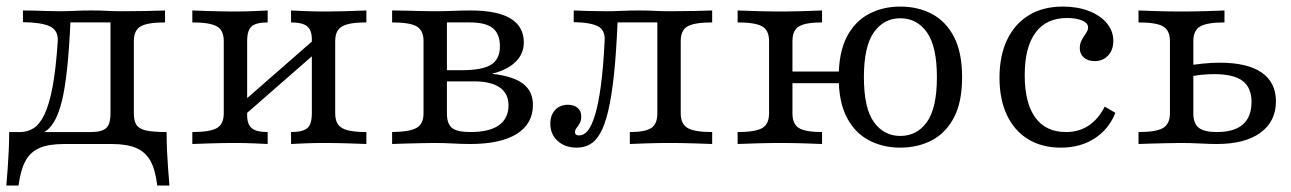

<svg xmlns="http://www.w3.org/2000/svg" viewBox="-22 -447 4006 596"><path d="M-2.4 129Q0 101.6 2 74.2Q4 46.8 5.2 19Q6.5 -8.9 6.5 -37.1H260.5Q293.5 -37.1 307.3 -49.2Q321 -61.3 321 -95.2V-380.6L324.2 -377.4H191.1L196.8 -381.5Q192.7 -293.5 186.3 -233.5Q179.8 -173.4 170.6 -135.5Q161.3 -97.6 149.6 -75.8Q137.9 -54 124.2 -43.1Q110.5 -32.3 94.4 -27.4L41.1 -37.1Q62.9 -37.1 81.9 -48.8Q100.8 -60.5 115.7 -91.1Q130.6 -121.8 141.1 -177Q151.6 -232.3 157.3 -319.4Q158.9 -353.2 132.7 -365.3Q106.5 -377.4 49.2 -378.2V-414.5Q62.1 -414.5 80.6 -414.1Q99.2 -413.7 121 -412.9Q142.7 -412.1 164.5 -412.1Q184.7 -412.1 209.3 -413.3Q233.9 -414.5 261.3 -414.5Q289.5 -414.5 312.5 -413.3Q335.5 -412.1 358.1 -412.1Q396 -412.1 433.9 -412.9Q471.8 -413.7 490.3 -414.5V-377.4Q436.3 -377.4 414.9 -365.3Q393.5 -353.2 393.5 -319.4V-95.2Q393.5 -71.8 401.6 -59.3Q409.7 -46.8 431.9 -41.9Q454 -37.1 495.2 -37.1Q495.2 -8.9 496.4 19Q497.6 46.8 499.6 74.2Q501.6 101.6 504 129H466.1Q460.5 80.6 445.2 52.8Q429.8 25 401.2 12.5Q372.6 0 324.2 0H177.4Q129 0 100.4 12.5Q71.8 25 56.9 52.8Q41.9 80.6 35.5 129Z M881.5 0V-37.1Q917.7 -37.1 931.9 -49.2Q946 -61.3 946 -95.2V-325Q946 -353.2 931.5 -365.3Q916.9 -377.4 881.5 -377.4V-414.5Q896 -413.7 924.6 -412.5Q953.2 -411.3 983.1 -411.3Q1019.4 -411.3 1058.1 -412.5Q1096.8 -413.7 1115.3 -414.5V-377.4Q1079.8 -377.4 1058.5 -372.2Q1037.1 -366.9 1027.8 -354.4Q1018.5 -341.9 1018.5 -319.4V-95.2Q1018.5 -72.6 1027.8 -60.1Q1037.1 -47.6 1058.5 -42.3Q1079.8 -37.1 1115.3 -37.1V0Q1096.8 -0.8 1058.1 -2Q1019.4 -3.2 983.1 -3.2Q953.2 -3.2 924.6 -2Q896 -0.8 881.5 0ZM575 0V-37.1Q629 -37.1 650.8 -49.2Q672.6 -61.3 672.6 -95.2V-319.4Q672.6 -353.2 650.8 -365.3Q629 -377.4 575 -377.4V-414.5Q594.4 -413.7 633.1 -412.5Q671.8 -411.3 707.3 -411.3Q737.9 -411.3 766.5 -412.5Q795.2 -413.7 808.9 -414.5V-377.4Q773.4 -377.4 759.3 -365.3Q745.2 -353.2 745.2 -319.4V-89.5Q745.2 -61.3 759.3 -49.2Q773.4 -37.1 808.9 -37.1V0Q795.2 -0.8 766.5 -2Q737.9 -3.2 707.3 -3.2Q671.8 -3.2 633.1 -2Q594.4 -0.8 575 0ZM730.6 -83.9 710.5 -112.1 960.5 -330.6 980.6 -302.4Z M1195.2 0V-37.1Q1250.8 -37.9 1271.8 -50.4Q1292.7 -62.9 1292.7 -95.2V-319.4Q1292.7 -352.4 1271.8 -364.9Q1250.8 -377.4 1195.2 -377.4V-414.5Q1208.1 -414.5 1229.8 -414.1Q1251.6 -413.7 1277 -412.9Q1302.4 -412.1 1326.6 -412.1Q1357.3 -412.1 1385.1 -413.3Q1412.9 -414.5 1437.9 -414.5Q1521.8 -414.5 1562.9 -389.5Q1604 -364.5 1604 -315.3Q1604 -279.8 1578.2 -254.8Q1552.4 -229.8 1506.5 -218.5V-217.7Q1571 -210.5 1601.6 -187.1Q1632.3 -163.7 1632.3 -121Q1632.3 -62.9 1582.3 -31.5Q1532.3 0 1437.9 0Q1412.1 0 1384.3 -1.6Q1356.5 -3.2 1325.8 -3.2Q1302.4 -3.2 1277 -2.4Q1251.6 -1.6 1229.8 -1.2Q1208.1 -0.8 1195.2 0ZM1437.9 -37.1Q1497.6 -37.1 1527 -58.5Q1556.5 -79.8 1556.5 -120.2Q1556.5 -156.5 1529.4 -175.4Q1502.4 -194.4 1450 -194.4H1340.3V-229H1409.7Q1475.8 -229 1502.8 -246.4Q1529.8 -263.7 1529.8 -303.2Q1529.8 -341.9 1507.7 -359.7Q1485.5 -377.4 1437.1 -377.4H1358.1L1365.3 -383.1V-95.2Q1365.3 -62.9 1381 -50Q1396.8 -37.1 1437.9 -37.1Z M1768.5 11.3Q1731.5 11.3 1708.9 -9.7Q1686.3 -30.6 1686.3 -62.9Q1686.3 -89.5 1701.2 -105.6Q1716.1 -121.8 1741.1 -121.8Q1759.7 -121.8 1771 -112.1Q1782.3 -102.4 1782.3 -85.5Q1782.3 -72.6 1777.4 -64.1Q1772.6 -55.6 1767.7 -49.6Q1762.9 -43.5 1762.9 -37.1Q1762.9 -26.6 1775 -26.6Q1790.3 -26.6 1802.4 -41.1Q1814.5 -55.6 1825 -89.9Q1835.5 -124.2 1843.1 -180.2Q1850.8 -236.3 1854.8 -319.4Q1857.3 -353.2 1834.3 -365.3Q1811.3 -377.4 1758.9 -378.2V-414.5Q1775.8 -413.7 1804.4 -412.9Q1833.1 -412.1 1862.9 -412.1Q1883.1 -412.1 1907.3 -413.3Q1931.5 -414.5 1959.7 -414.5Q1987.9 -414.5 2010.9 -413.3Q2033.9 -412.1 2056.5 -412.1Q2094.4 -412.1 2131.9 -412.9Q2169.4 -413.7 2188.7 -414.5V-377.4Q2133.9 -377.4 2112.5 -365.3Q2091.1 -353.2 2091.1 -319.4V-95.2Q2091.1 -62.1 2112.5 -49.6Q2133.9 -37.1 2188.7 -37.1V0Q2169.4 -0.8 2130.6 -2Q2091.9 -3.2 2055.6 -3.2Q2021 -3.2 1985.5 -2Q1950 -0.8 1933.1 0V-37.1Q1980.6 -37.1 1999.6 -49.6Q2018.5 -62.1 2018.5 -95.2V-380.6L2021.8 -377.4H1888.7L1895.2 -381.5Q1891.1 -283.9 1883.9 -215.7Q1876.6 -147.6 1866.1 -103.2Q1855.6 -58.9 1841.5 -33.9Q1827.4 -8.9 1809.3 1.2Q1791.1 11.3 1768.5 11.3Z M2772.6 11.3Q2718.5 11.3 2675 -11.7Q2631.5 -34.7 2606.5 -82.7Q2581.5 -130.6 2581.5 -207.3Q2581.5 -283.9 2606.5 -332.3Q2631.5 -380.6 2675 -403.6Q2718.5 -426.6 2772.6 -426.6Q2827.4 -426.6 2871 -403.6Q2914.5 -380.6 2939.5 -332.3Q2964.5 -283.9 2964.5 -207.3Q2964.5 -130.6 2939.5 -82.7Q2914.5 -34.7 2871 -11.7Q2827.4 11.3 2772.6 11.3ZM2267.7 0V-37.1Q2321.8 -37.1 2343.5 -49.2Q2365.3 -61.3 2365.3 -95.2V-319.4Q2365.3 -353.2 2343.5 -365.3Q2321.8 -377.4 2267.7 -377.4V-414.5Q2287.1 -413.7 2325.8 -412.5Q2364.5 -411.3 2400.8 -411.3Q2437.1 -411.3 2474.2 -412.5Q2511.3 -413.7 2529.8 -414.5V-377.4Q2479 -377.4 2458.5 -365.3Q2437.9 -353.2 2437.9 -319.4V-95.2Q2437.9 -61.3 2458.5 -49.2Q2479 -37.1 2529.8 -37.1V0Q2511.3 -0.8 2474.2 -2Q2437.1 -3.2 2400.8 -3.2Q2364.5 -3.2 2325.8 -2Q2287.1 -0.8 2267.7 0ZM2404 -188.7V-225H2619.4V-188.7ZM2772.6 -25Q2824.2 -25 2855.2 -68.1Q2886.3 -111.3 2886.3 -207.3Q2886.3 -303.2 2855.2 -346.8Q2824.2 -390.3 2772.6 -390.3Q2721.8 -390.3 2690.7 -346.8Q2659.7 -303.2 2659.7 -207.3Q2659.7 -111.3 2690.7 -68.1Q2721.8 -25 2772.6 -25Z M3271 11.3Q3212.1 11.3 3169.4 -14.9Q3126.6 -41.1 3103.6 -89.9Q3080.6 -138.7 3080.6 -205.6Q3080.6 -274.2 3104.4 -323.8Q3128.2 -373.4 3172.2 -400Q3216.1 -426.6 3277.4 -426.6Q3322.6 -426.6 3358.1 -412.9Q3393.5 -399.2 3413.7 -375Q3433.9 -350.8 3433.9 -320.2Q3433.9 -291.9 3417.7 -274.6Q3401.6 -257.3 3375.8 -257.3Q3354.8 -257.3 3342.3 -268.5Q3329.8 -279.8 3329.8 -297.6Q3329.8 -312.1 3336.3 -323.4Q3342.7 -334.7 3349.2 -344Q3355.6 -353.2 3355.6 -362.1Q3355.6 -375 3337.5 -383.1Q3319.4 -391.1 3290.3 -391.1Q3225.8 -391.1 3192.3 -345.6Q3158.9 -300 3158.9 -213.7Q3158.9 -127.4 3191.5 -82.3Q3224.2 -37.1 3287.1 -37.1Q3326.6 -37.1 3356.9 -56.9Q3387.1 -76.6 3407.3 -116.1L3440.3 -96.8Q3420.2 -46 3375.8 -17.3Q3331.5 11.3 3271 11.3Z M3512.1 0V-37.1Q3567.7 -37.1 3588.7 -50Q3609.7 -62.9 3609.7 -95.2V-319.4Q3609.7 -352.4 3588.7 -364.9Q3567.7 -377.4 3512.1 -377.4V-414.5Q3530.6 -413.7 3568.1 -412.5Q3605.6 -411.3 3646.8 -411.3Q3684.7 -411.3 3723 -412.5Q3761.3 -413.7 3779 -414.5V-377.4Q3725 -377.4 3703.6 -364.9Q3682.3 -352.4 3682.3 -319.4V-95.2Q3682.3 -63.7 3699.2 -50.4Q3716.1 -37.1 3754.8 -37.1Q3808.9 -37.1 3835.9 -60.5Q3862.9 -83.9 3862.9 -130.6Q3862.9 -175 3835.1 -196Q3807.3 -216.9 3746.8 -216.9Q3727.4 -216.9 3704.4 -214.5Q3681.5 -212.1 3658.1 -206.5V-241.9Q3683.9 -246.8 3711.7 -249.6Q3739.5 -252.4 3764.5 -252.4Q3850 -252.4 3894.4 -221.8Q3938.7 -191.1 3938.7 -132.3Q3938.7 -70.2 3890.7 -35.1Q3842.7 0 3755.6 0Q3733.1 0 3703.2 -1.6Q3673.4 -3.2 3642.7 -3.2Q3620.2 -3.2 3594.4 -2.4Q3568.5 -1.6 3547.2 -1.2Q3525.8 -0.8 3512.1 0Z"/></svg>

Font: Playfair 9pt Light
Style: Regular
Weight: 300
Designer: Claus Eggers Sørensen
Foundry: Claus Eggers Sørensen
Version: Version 2.001;gftools[0.9.30]